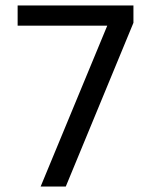

<svg xmlns="http://www.w3.org/2000/svg" viewBox="-20 -678 550 698"><path d="M219.2 0 465.1 -595.1V-658.1H44.1V-584.6H369.9L127.8 0Z"/></svg>

Font: Arad
Style: Regular
Weight: 400
Designer: Mohammad Darvishi
Version: Version 1.010;September 21, 2024;FontCreator 15.0.0.2992 64-